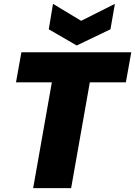

<svg xmlns="http://www.w3.org/2000/svg" viewBox="-20 -976 701 996"><path d="M63 -549H249L152 0H349L446 -549H633L661 -705H91ZM401 -868 255 -956 233 -824 378 -740 553 -824 576 -956Z"/></svg>

Font: SVN-Poppins ExtraBold
Style: Italic
Weight: 800
Italic angle: -10°
Designer: Ninad Kale (Devanagari), Jonny Pinhorn (Latin)
Foundry: Indian Type Foundry
Version: Version 3.002 2017